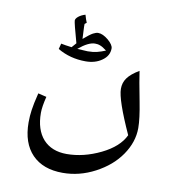

<svg xmlns="http://www.w3.org/2000/svg" viewBox="-78 -492 742 823"><g transform="rotate(10 293.0 -80.5)"><path d="M249 261.7C297.4 261.7 343.8 250 389.2 226.1C434.6 202.1 470.2 171.9 496.1 134.3C522 96.7 535.2 57.6 535.2 16.6C535.2 -11.2 530.3 -48.8 521 -96.7C508.8 -159.7 501 -202.6 498 -226.1C449.7 -197.3 432.6 -171.4 432.6 -136.7C432.6 -105 454.6 -41 498 54.2C481.4 89.4 448.7 119.1 399.4 143.1C350.1 167 300.8 179.2 251.5 179.2C208 179.2 173.8 165.5 149.4 138.7C125 111.3 112.8 73.2 112.8 24.4C112.8 6.3 116.7 -17.6 124 -46.9L87.4 -55.7C79.1 -22.9 74.2 2.4 71.8 19.5C69.3 36.6 67.9 54.7 67.9 73.7C67.9 133.8 84 180.2 115.7 212.9C147.5 245.6 191.9 261.7 249 261.7ZM193.4 -275.4C173.8 -277.8 158.2 -280.3 147 -282.7L140.6 -258.3C177.2 -236.8 217.8 -226.1 262.7 -226.1C290.5 -226.1 314.5 -232.9 334 -247.1C353.5 -260.7 363.3 -278.3 363.3 -299.8C363.3 -310.1 355.5 -321.8 339.8 -335.4C323.7 -348.6 309.1 -355.5 295.4 -355.5C289.1 -355.5 281.7 -353 273.4 -348.6C265.1 -344.2 251.5 -334 233.4 -318.4L231 -369.6V-383.3L239.3 -389.6C235.8 -397.5 231.9 -408.7 228 -422.9C205.1 -416.5 187 -401.9 187 -390.6C187 -384.3 194.8 -352.5 210.9 -295.4ZM218.8 -272.5C247.1 -296.4 271 -308.1 290 -308.1C305.2 -308.1 318.4 -304.7 341.3 -286.6C315.4 -276.4 295.9 -270 264.6 -270Z"/></g></svg>

Font: Noto Naskh Arabic
Style: Regular
Weight: 400
Designer: Monotype Design Team
Foundry: Monotype Imaging Inc.
Version: Version 1.07